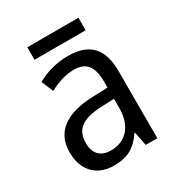

<svg xmlns="http://www.w3.org/2000/svg" viewBox="-165 -785 838 904"><g transform="rotate(-30 254.0 -333.5)"><path d="M395 -677H117V-609H395ZM261 -546C197 -546 138 -528 93 -502L120 -438C162 -460 206 -476 253 -476C316 -476 349 -443 349 -357V-324L269 -321C117 -316 42 -256 42 -149C42 -49 101 10 193 10C270 10 312 -17 352 -75H355L370 0H433V-364C433 -486 380 -546 261 -546ZM281 -260 349 -263V-213C349 -111 293 -59 216 -59C164 -59 130 -87 130 -149C130 -218 170 -256 281 -260Z"/></g></svg>

Font: Noto Sans Gujarati UI SemiCondensed
Style: Regular
Weight: 400
Width: 4
Designer: Jelle Bosma - Monotype Design Team, Universal Thirst
Foundry: Monotype Imaging Inc.
Version: Version 2.106